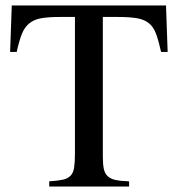

<svg xmlns="http://www.w3.org/2000/svg" viewBox="-20 -682 651 702"><path d="M200 -620Q158 -620 131.5 -615.5Q105 -611 87.5 -597Q70 -583 60 -558Q50 -533 41 -492H17L23 -662H587L593 -492H569Q560 -533 550.5 -558.5Q541 -584 524 -597.5Q507 -611 480 -615.5Q453 -620 410 -620H356V-109Q356 -82 359.5 -65Q363 -48 373.5 -38Q384 -28 402.5 -24Q421 -20 452 -19V0H160V-19Q191 -21 209.5 -25Q228 -29 238 -39.5Q248 -50 251 -69Q254 -88 254 -120V-620Z"/></svg>

Font: Klingon pIqaD HaSta
Style: Regular
Weight: 400
Width: 0
Designer: Mike Neff (qa'vaj)
Foundry: Mike Neff and Michael Everson
Version: Version 2.003